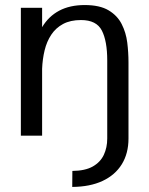

<svg xmlns="http://www.w3.org/2000/svg" viewBox="-20 -530 581 750"><path d="M262.2 200.2 262.7 137.7Q312.5 137.2 342.3 120.4Q372.1 103.5 385.5 75Q398.9 46.4 398.9 11.2V-293.9Q398.9 -369.6 377.9 -410.6Q356.9 -451.7 296.4 -451.7Q254.9 -451.7 226.3 -436.3Q197.8 -420.9 180.2 -394.3Q162.6 -367.7 154.3 -333.5Q146 -299.3 144.5 -261.2V0H61.5V-499.5H144.5V-423.8Q169.9 -466.3 211.4 -488.3Q252.9 -510.3 311 -510.3Q369.6 -510.3 404.1 -489.7Q438.5 -469.2 455.3 -436Q472.2 -402.8 477.1 -363.8Q481.9 -324.7 481.9 -287.1V11.2Q481.9 69.3 455.8 111.6Q429.7 153.8 380.6 176.8Q331.5 199.7 262.2 200.2Z"/></svg>

Font: Pontano Sans
Style: Regular
Weight: 400
Designer: Vernon Adams
Foundry: Vernon Adams
Version: Version 2.001